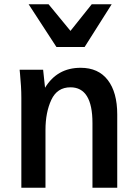

<svg xmlns="http://www.w3.org/2000/svg" viewBox="-20 -875 640 895"><path d="M73.5 -529Q72.5 -536 71.5 -550H181L190 -466Q246.5 -559 356 -559Q438.5 -559 482.5 -501.8Q526.5 -444.5 526.5 -341.5V0H411V-301.5Q411 -468 308.5 -468Q246.5 -468 219.2 -409.5Q192 -351 192 -269V0H79.5V-419Q79.5 -446 77.8 -474Q76 -502 73.5 -529ZM113.5 -855H206.5L308.5 -731L407.5 -855H500.5L374.5 -656H243Z"/></svg>

Font: JuliaMono SemiBold
Style: Regular
Weight: 600
Monospace: yes
Designer: cormullion
Foundry: corm
Version: Version 0.055; ttfautohint (v1.8.4)